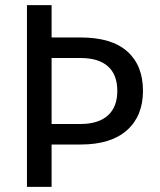

<svg xmlns="http://www.w3.org/2000/svg" viewBox="-20 -728 624 748"><path d="M537 -374Q537 -276 474.5 -220.5Q412 -165 294 -165H181V0H85V-708H181V-582H294Q415 -582 476 -527.5Q537 -473 537 -374ZM437 -374Q437 -437 400.5 -469.5Q364 -502 294 -502H181V-245H294Q363 -245 400 -278Q437 -311 437 -374Z"/></svg>

Font: Telex
Style: Regular
Weight: 400
Designer: Andres Torresi
Foundry: Andres Torresi
Version: Version 1.100